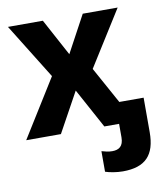

<svg xmlns="http://www.w3.org/2000/svg" viewBox="-85 -615 784 910"><g transform="rotate(-10 306.5 -159.5)"><path d="M433 225C542 225 590 174 590 64V-102H473L376 -278L543 -544H375L279 -366L183 -544H15L180 -278L7 0H174L279 -191L383 0H454V65C454 108 432 122 400 122C381 122 367 118 349 113V212C370 219 403 225 433 225Z"/></g></svg>

Font: Noto Sans Display
Style: Bold
Weight: 700
Designer: Monotype Design Team
Foundry: Monotype Imaging Inc.
Version: Version 1.900